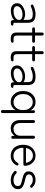

<svg xmlns="http://www.w3.org/2000/svg" viewBox="1470 -2165 903 3883"><g transform="rotate(90 1921.5 -223.5)"><path d="M202 9Q132 10 88.5 -23Q45 -56 45 -119Q45 -167 77.5 -203Q110 -239 160.5 -259.5Q211 -280 265 -280Q339 -280 382 -245V-327Q382 -394 354 -414.5Q326 -435 264 -435Q231 -435 191.5 -425Q152 -415 120 -399Q90 -387 77 -408Q62 -434 93 -448Q130 -467 176.5 -479Q223 -491 264 -491Q355 -491 398 -456Q441 -421 441 -327V-62Q441 -49 446 -46Q451 -43 467 -43Q480 -43 489 -38.5Q498 -34 498 -24Q498 1 473 5Q465 7 456 8Q447 9 439 9Q405 9 395 -5Q385 -19 383 -58Q352 -24 301 -8Q250 8 202 9ZM205 -46Q253 -47 294.5 -61Q336 -75 360.5 -101.5Q385 -128 383 -166Q380 -197 349 -212.5Q318 -228 269 -227Q228 -227 190 -213Q152 -199 128.5 -174.5Q105 -150 105 -118Q105 -81 133 -63.5Q161 -46 205 -46Z M766 11Q702 11 670 -16Q638 -43 638 -113V-423H567Q534 -423 534 -452Q534 -479 567 -479H638V-622Q638 -655 668 -655Q698 -655 698 -622V-479H811Q844 -479 844 -452Q844 -423 811 -423H698V-123Q698 -78 717 -61.5Q736 -45 776 -45Q781 -45 786.5 -45.5Q792 -46 797 -46Q817 -47 830.5 -44.5Q844 -42 844 -23Q844 -1 820 5Q796 11 766 11Z M1143 11Q1079 11 1047 -16Q1015 -43 1015 -113V-423H944Q911 -423 911 -452Q911 -479 944 -479H1015V-622Q1015 -655 1045 -655Q1075 -655 1075 -622V-479H1188Q1221 -479 1221 -452Q1221 -423 1188 -423H1075V-123Q1075 -78 1094 -61.5Q1113 -45 1153 -45Q1158 -45 1163.5 -45.5Q1169 -46 1174 -46Q1194 -47 1207.5 -44.5Q1221 -42 1221 -23Q1221 -1 1197 5Q1173 11 1143 11Z M1461 9Q1391 10 1347.5 -23Q1304 -56 1304 -119Q1304 -167 1336.5 -203Q1369 -239 1419.5 -259.5Q1470 -280 1524 -280Q1598 -280 1641 -245V-327Q1641 -394 1613 -414.5Q1585 -435 1523 -435Q1490 -435 1450.5 -425Q1411 -415 1379 -399Q1349 -387 1336 -408Q1321 -434 1352 -448Q1389 -467 1435.5 -479Q1482 -491 1523 -491Q1614 -491 1657 -456Q1700 -421 1700 -327V-62Q1700 -49 1705 -46Q1710 -43 1726 -43Q1739 -43 1748 -38.5Q1757 -34 1757 -24Q1757 1 1732 5Q1724 7 1715 8Q1706 9 1698 9Q1664 9 1654 -5Q1644 -19 1642 -58Q1611 -24 1560 -8Q1509 8 1461 9ZM1464 -46Q1512 -47 1553.5 -61Q1595 -75 1619.5 -101.5Q1644 -128 1642 -166Q1639 -197 1608 -212.5Q1577 -228 1528 -227Q1487 -227 1449 -213Q1411 -199 1387.5 -174.5Q1364 -150 1364 -118Q1364 -81 1392 -63.5Q1420 -46 1464 -46Z M2236 208Q2206 208 2206 175V-85Q2181 -41 2139 -15Q2097 11 2043 11Q1979 11 1929 -20.5Q1879 -52 1850 -108.5Q1821 -165 1821 -240Q1821 -315 1850 -371.5Q1879 -428 1929 -459.5Q1979 -491 2043 -491Q2098 -491 2141 -465Q2184 -439 2210 -392V-452Q2210 -479 2238 -479Q2267 -479 2267 -446V175Q2267 208 2236 208ZM2045 -46Q2092 -46 2128.5 -70Q2165 -94 2186 -137.5Q2207 -181 2207 -240Q2207 -299 2186 -342.5Q2165 -386 2128.5 -410Q2092 -434 2045 -434Q1998 -434 1961 -410Q1924 -386 1903 -342.5Q1882 -299 1882 -240Q1882 -181 1903 -137.5Q1924 -94 1961 -70Q1998 -46 2045 -46Z M2578 11Q2502 11 2455 -38Q2408 -87 2408 -178V-446Q2408 -479 2438 -479Q2468 -479 2468 -446V-186Q2468 -116 2501.5 -81Q2535 -46 2588 -46Q2649 -46 2687 -84Q2725 -122 2725 -177V-446Q2725 -479 2756 -479Q2786 -479 2786 -446V-34Q2786 -1 2758 -1Q2729 -1 2729 -23L2727 -68Q2706 -35 2667 -12Q2628 11 2578 11Z M3131 11Q3066 11 3015.5 -19.5Q2965 -50 2936.5 -106.5Q2908 -163 2908 -240Q2908 -315 2936.5 -371Q2965 -427 3015 -458.5Q3065 -490 3129 -490Q3194 -490 3239.5 -458Q3285 -426 3309 -377Q3333 -328 3333 -277Q3333 -259 3324.5 -252Q3316 -245 3300 -245H2969Q2967 -155 3011.5 -99.5Q3056 -44 3132 -44Q3226 -44 3272 -129Q3292 -155 3313 -143Q3339 -126 3320 -98Q3257 11 3131 11ZM2973 -297H3273Q3268 -336 3248.5 -368Q3229 -400 3198.5 -419Q3168 -438 3129 -438Q3068 -438 3026.5 -400.5Q2985 -363 2973 -297Z M3623 11Q3568 11 3522.5 -7.5Q3477 -26 3446 -60Q3433 -71 3434 -82.5Q3435 -94 3445 -103Q3464 -119 3489 -99Q3512 -73 3547.5 -59Q3583 -45 3625 -45Q3674 -45 3708.5 -66.5Q3743 -88 3743 -134Q3743 -175 3710 -191Q3677 -207 3609 -221Q3567 -230 3529.5 -243Q3492 -256 3469 -282.5Q3446 -309 3446 -356Q3446 -399 3469.5 -429Q3493 -459 3532 -475Q3571 -491 3615 -491Q3713 -491 3764 -430Q3778 -420 3778 -409Q3778 -398 3768 -389Q3758 -379 3747.5 -380.5Q3737 -382 3725 -391Q3688 -435 3616 -435Q3564 -435 3536 -412.5Q3508 -390 3508 -357Q3508 -320 3538.5 -304.5Q3569 -289 3633 -275Q3678 -265 3717.5 -250Q3757 -235 3781 -208Q3805 -181 3805 -133Q3805 -69 3755.5 -29Q3706 11 3623 11Z"/></g></svg>

Font: Zen Maru Gothic
Style: Regular
Weight: 400
Designer: Yoshimichi Ohira
Foundry: Positype
Version: Version 1.002